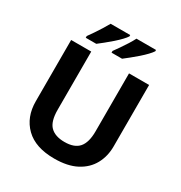

<svg xmlns="http://www.w3.org/2000/svg" viewBox="-213 -1087 1181 1250"><g transform="rotate(30 378.0 -462.0)"><path d="M671 -252Q671 -178 638.5 -118.5Q606 -59 540.5 -24.5Q475 10 375 10Q233 10 159 -62.5Q85 -135 85 -254V-714H236V-277Q236 -189 272 -153Q308 -117 379 -117Q453 -117 486.5 -156Q520 -195 520 -278V-714H671ZM596 -924Q588 -911 569 -891Q550 -871 525 -849Q500 -827 475.5 -807.5Q451 -788 433 -774H354V-787Q368 -806 386 -832Q404 -858 421 -885Q438 -912 449 -934H596ZM402 -924Q394 -911 375 -891Q356 -871 331 -849Q306 -827 281.5 -807.5Q257 -788 239 -774H160V-787Q174 -806 191.5 -832Q209 -858 226 -885Q243 -912 255 -934H402Z"/></g></svg>

Font: Noto Sans Medefaidrin
Style: Bold
Weight: 700
Designer: Dalton Maag Ltd
Foundry: Dalton Maag Ltd
Version: Version 1.002; ttfautohint (v1.8.4.7-5d5b)